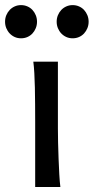

<svg xmlns="http://www.w3.org/2000/svg" viewBox="-47 -743 372 763"><path d="M183.1 -231.9Q183.1 -208.5 183.8 -176.5Q184.6 -144.5 185.8 -111.8Q187 -79.1 188.7 -49.3Q190.4 -19.5 192.9 0H92.8V-258.8Q92.8 -294.4 92.5 -329.1Q92.3 -363.8 91.6 -394.8Q90.8 -425.8 89.4 -452.4Q87.9 -479 85.4 -498H183.1ZM-26.9 -656.7Q-26.9 -670.4 -22 -682.4Q-17.1 -694.3 -8.5 -703.4Q0 -712.4 11.5 -717.5Q22.9 -722.7 36.6 -722.7Q50.3 -722.7 62 -717.5Q73.7 -712.4 82 -703.4Q90.3 -694.3 95.2 -682.4Q100.1 -670.4 100.1 -656.7Q100.1 -643.1 95.2 -631.1Q90.3 -619.1 82 -610.1Q73.7 -601.1 62 -595.9Q50.3 -590.8 36.6 -590.8Q22.9 -590.8 11.5 -595.9Q0 -601.1 -8.5 -610.1Q-17.1 -619.1 -22 -631.1Q-26.9 -643.1 -26.9 -656.7ZM178.2 -656.7Q178.2 -670.4 183.1 -682.4Q188 -694.3 196.5 -703.4Q205.1 -712.4 216.6 -717.5Q228 -722.7 241.7 -722.7Q255.4 -722.7 267.1 -717.5Q278.8 -712.4 287.1 -703.4Q295.4 -694.3 300.3 -682.4Q305.2 -670.4 305.2 -656.7Q305.2 -643.1 300.3 -631.1Q295.4 -619.1 287.1 -610.1Q278.8 -601.1 267.1 -595.9Q255.4 -590.8 241.7 -590.8Q228 -590.8 216.6 -595.9Q205.1 -601.1 196.5 -610.1Q188 -619.1 183.1 -631.1Q178.2 -643.1 178.2 -656.7Z"/></svg>

Font: Andika New Basic
Style: Regular
Weight: 400
Designer: Victor Gaultney, Annie Olsen, Julie Remington, Don Collingsworth, Eric Hays
Foundry: SIL International
Version: Version 5.500